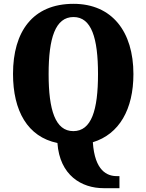

<svg xmlns="http://www.w3.org/2000/svg" viewBox="-20 -745 765 1003"><path d="M521 238H604V175H590C541 175 475 149 465 -2C603 -44 677 -174 677 -358C677 -580 565 -725 364 -725C151 -725 48 -580 48 -359C48 -166 124 -30 280 2C292 171 406 238 521 238ZM363 -60C269 -60 234 -170 234 -358C234 -546 269 -656 364 -656C458 -656 492 -546 492 -358C492 -170 458 -60 363 -60Z"/></svg>

Font: Noto Serif Georgian Condensed Black
Style: Regular
Weight: 900
Width: 3
Designer: Monotype Design Team, Akaki Razmadze
Foundry: Google LLC
Version: Version 2.003